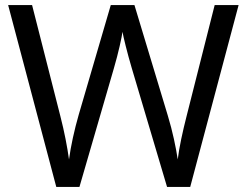

<svg xmlns="http://www.w3.org/2000/svg" viewBox="-20 -734 970 754"><path d="M917 -714H823L713 -279C697 -216 684 -157 678 -108C671 -154 658 -218 639 -280L508 -714H415L289 -283C272 -224 258 -160 251 -108C244 -158 233 -216 217 -278L106 -714H12L201 0H292L427 -465C445 -526 459 -591 461 -609C464 -591 480 -525 497 -468L636 0H727Z"/></svg>

Font: Noto Sans Bhaiksuki
Style: Regular
Weight: 400
Designer: Monotype Design Team
Foundry: Monotype Imaging Inc.
Version: Version 2.002